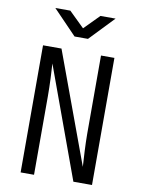

<svg xmlns="http://www.w3.org/2000/svg" viewBox="-101 -1018 802 1086"><g transform="rotate(10 300.0 -475.0)"><path d="M339 -810 473 -950H386L301 -864L213 -950H127L262 -810ZM172 0V-450C172 -517 168 -597 165 -638L398 0H505V-730H428V-280C428 -222 433 -138 436 -92L201 -730H95V0Z"/></g></svg>

Font: Tekne LDO Light
Style: Regular
Weight: 300
Monospace: yes
Designer: Alessio Laiso, Mario Rullo, Paolo Rosset
Foundry: Alessio Laiso
Version: Version 1.000;hotconv 1.0.109;makeotfexe 2.5.65596